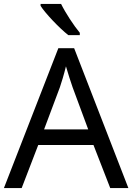

<svg xmlns="http://www.w3.org/2000/svg" viewBox="-20 -964 679 984"><path d="M293 -944H188V-934C211 -897 284 -820 330 -784H389V-796C358 -833 315 -899 293 -944ZM545 0H638L360 -717H279L0 0H91L176 -221H459ZM352 -517 432 -301H206L287 -517C295 -540 308 -583 318 -624C325 -599 346 -533 352 -517Z"/></svg>

Font: Noto Sans Elbasan
Style: Regular
Weight: 400
Designer: Monotype Design Team
Foundry: Monotype Imaging Inc.
Version: Version 2.004